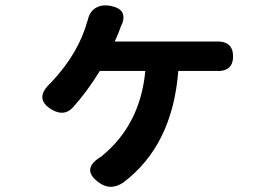

<svg xmlns="http://www.w3.org/2000/svg" viewBox="-20 -628 1040 722"><path d="M411.1 -471.7H788.1Q856.4 -476.6 856.4 -416Q856.4 -356.4 789.1 -361.3H650.4Q628.9 -81.1 443.4 58.6Q397.5 88.9 356.4 61.5Q278.3 8.8 363.3 -41L365.2 -43Q507.8 -161.1 526.4 -361.3H355.5Q307.6 -283.2 252 -221.7Q219.7 -189.5 174.8 -215.8Q105.5 -256.8 170.9 -316.4Q275.4 -426.8 308.6 -548.8Q308.6 -549.8 309.6 -550.8Q316.4 -584 339.8 -598.1Q363.3 -612.3 397.5 -605.5Q460.9 -592.8 438.5 -536.1L436.5 -534.2L427.7 -509.8Q418 -485.4 411.1 -471.7Z"/></svg>

Font: GenSenMaruGothic TW TTF Bold
Style: Regular
Weight: 700
Version: Version 1.301